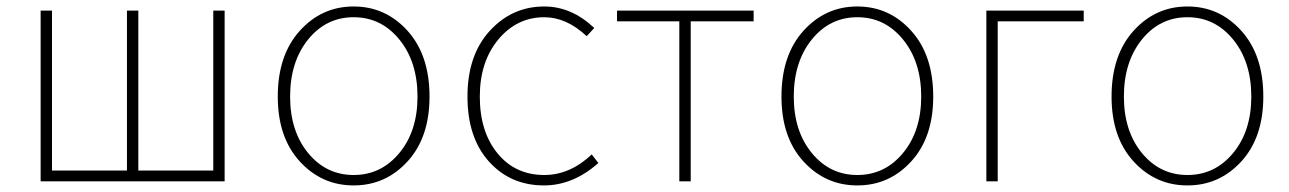

<svg xmlns="http://www.w3.org/2000/svg" viewBox="-20 -560 3980 593"><path d="M105.5 0V-527.3H140.6V-33.2H372.1V-527.3H407.2V-33.2H638.7V-527.3H673.8V0Z M837.9 -261.7Q837.9 -389.6 905.8 -464.8Q973.6 -540 1072.3 -540Q1170.9 -540 1238.8 -464.8Q1306.6 -389.6 1306.6 -261.7Q1306.6 -135.7 1238.8 -61.5Q1170.9 12.7 1072.3 12.7Q973.6 12.7 905.8 -61.5Q837.9 -135.7 837.9 -261.7ZM1269.5 -261.7Q1269.5 -369.1 1213.4 -438Q1157.2 -506.8 1072.3 -506.8Q987.3 -506.8 931.6 -438Q876 -369.1 876 -261.7Q876 -155.3 931.6 -87.4Q987.3 -19.5 1072.3 -19.5Q1157.2 -19.5 1213.4 -87.4Q1269.5 -155.3 1269.5 -261.7Z M1660.2 12.7Q1556.6 12.7 1490.2 -61Q1423.8 -134.8 1423.8 -261.7Q1423.8 -389.6 1492.7 -464.8Q1561.5 -540 1661.1 -540Q1745.1 -540 1815.4 -473.6L1792 -448.2Q1729.5 -506.8 1661.1 -506.8Q1576.2 -506.8 1519 -438Q1461.9 -369.1 1461.9 -261.7Q1461.9 -153.3 1516.6 -86.4Q1571.3 -19.5 1661.1 -19.5Q1740.2 -19.5 1807.6 -83L1828.1 -56.6Q1750 12.7 1660.2 12.7Z M2078.1 0V-494.1H1885.7V-527.3H2307.6V-494.1H2113.3V0Z M2393.6 -261.7Q2393.6 -389.6 2461.4 -464.8Q2529.3 -540 2627.9 -540Q2726.6 -540 2794.4 -464.8Q2862.3 -389.6 2862.3 -261.7Q2862.3 -135.7 2794.4 -61.5Q2726.6 12.7 2627.9 12.7Q2529.3 12.7 2461.4 -61.5Q2393.6 -135.7 2393.6 -261.7ZM2825.2 -261.7Q2825.2 -369.1 2769 -438Q2712.9 -506.8 2627.9 -506.8Q2543 -506.8 2487.3 -438Q2431.6 -369.1 2431.6 -261.7Q2431.6 -155.3 2487.3 -87.4Q2543 -19.5 2627.9 -19.5Q2712.9 -19.5 2769 -87.4Q2825.2 -155.3 2825.2 -261.7Z M3026.4 0V-527.3H3327.1V-494.1H3061.5V0Z M3413.1 -261.7Q3413.1 -389.6 3481 -464.8Q3548.8 -540 3647.5 -540Q3746.1 -540 3814 -464.8Q3881.8 -389.6 3881.8 -261.7Q3881.8 -135.7 3814 -61.5Q3746.1 12.7 3647.5 12.7Q3548.8 12.7 3481 -61.5Q3413.1 -135.7 3413.1 -261.7ZM3844.7 -261.7Q3844.7 -369.1 3788.6 -438Q3732.4 -506.8 3647.5 -506.8Q3562.5 -506.8 3506.8 -438Q3451.2 -369.1 3451.2 -261.7Q3451.2 -155.3 3506.8 -87.4Q3562.5 -19.5 3647.5 -19.5Q3732.4 -19.5 3788.6 -87.4Q3844.7 -155.3 3844.7 -261.7Z"/></svg>

Font: Gen Shin Gothic ExtraLight
Style: Regular
Weight: 100
Designer: [Source Han Sans]
Ryoko NISHIZUKA  (kana & ideographs); Paul D. Hunt (Latin, Greek & Cyrillic); Wenlong ZHANG  (bopomofo
Version: Version 1.002.20150607